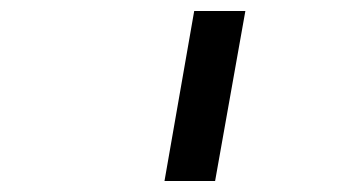

<svg xmlns="http://www.w3.org/2000/svg" viewBox="-20 -720 640 349"><path d="M279 -391 333 -700H426L371 -391Z"/></svg>

Font: DM Mono
Style: Italic
Weight: 400
Italic angle: -10°
Designer: Colophon Foundry
Foundry: Colophon Foundry
Version: Version 1.000; ttfautohint (v1.8.2.53-6de2)